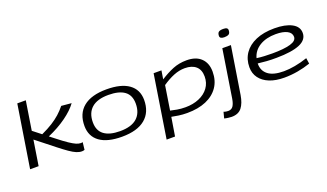

<svg xmlns="http://www.w3.org/2000/svg" viewBox="-85 -1331 3648 2143"><g transform="rotate(-20 1739.0 -260.0)"><path d="M61 0 178 -740H279L225 -397L322 -321Q400 -357 454.5 -391.5Q509 -426 550.5 -463Q592 -500 629 -546L749 -535Q699 -465 603.5 -396Q508 -327 383 -273L446 -224Q517 -168 563.5 -137Q610 -106 639.5 -93.5Q669 -81 692 -81Q698 -81 704 -81.5Q710 -82 716 -84L706 4Q691 10 674 10Q643 10 609.5 -4Q576 -18 530.5 -49.5Q485 -81 419 -133L209 -299L162 0Z M1152 10Q978 10 887.5 -56Q797 -122 796 -244Q795 -391 890 -469Q985 -547 1166 -547Q1339 -547 1430 -481.5Q1521 -416 1522 -294Q1522 -147 1427 -68.5Q1332 10 1152 10ZM1152 -56Q1286 -56 1353 -115.5Q1420 -175 1420 -286Q1420 -386 1355 -433.5Q1290 -481 1165 -481Q1032 -481 965 -422Q898 -363 898 -252Q898 -153 963 -104.5Q1028 -56 1152 -56Z M1606 210 1723 -536H1816L1800 -435Q1878 -485 1952.5 -515.5Q2027 -546 2117 -546Q2228 -546 2288 -487.5Q2348 -429 2348 -328Q2348 -222 2296.5 -146.5Q2245 -71 2150.5 -30.5Q2056 10 1925 10Q1870 10 1823.5 3Q1777 -4 1742 -11L1706 210ZM1929 -57Q2019 -57 2091 -87.5Q2163 -118 2204.5 -174.5Q2246 -231 2246 -307Q2246 -387 2199 -428.5Q2152 -470 2067 -470Q2002 -470 1936 -443.5Q1870 -417 1798 -368L1753 -81Q1786 -73 1830 -65Q1874 -57 1929 -57Z M2621 -735Q2650 -735 2662.5 -726.5Q2675 -718 2675 -701Q2674 -664 2654.5 -653.5Q2635 -643 2604 -643Q2550 -643 2550 -677Q2551 -711 2567.5 -723Q2584 -735 2621 -735ZM2641 -536 2552 25Q2537 118 2497 169Q2457 220 2377 220Q2365 220 2338 217Q2311 214 2290 208L2309 135Q2324 141 2338 143Q2352 145 2362 145Q2402 145 2421.5 115.5Q2441 86 2450 31L2539 -536Z M3391 -43Q3318 -18 3239 -4Q3160 10 3079 10Q2978 10 2904.5 -19.5Q2831 -49 2790.5 -103.5Q2750 -158 2750 -232Q2750 -326 2798.5 -396.5Q2847 -467 2938.5 -506.5Q3030 -546 3159 -546Q3288 -546 3364.5 -505.5Q3441 -465 3441 -390Q3441 -308 3347.5 -268.5Q3254 -229 3073 -228Q3012 -227 2955 -231Q2898 -235 2852 -241Q2852 -238 2852 -235Q2852 -153 2913 -106Q2974 -59 3099 -59Q3159 -59 3231.5 -72Q3304 -85 3381 -111ZM3151 -480Q3038 -480 2960.5 -433Q2883 -386 2860 -301Q2901 -295 2948.5 -292.5Q2996 -290 3045 -290Q3184 -290 3259.5 -312Q3335 -334 3335 -382Q3335 -429 3286.5 -454.5Q3238 -480 3151 -480Z"/></g></svg>

Font: Georama ExtraExtended
Style: Italic
Weight: 400
Width: 8
Italic angle: -9°
Designer: Jean-Baptiste Levee
Foundry: Production Type
Version: Version 1.000